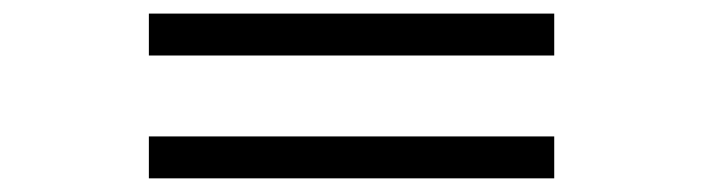

<svg xmlns="http://www.w3.org/2000/svg" viewBox="-20 -442 1040 284"><path d="M200.2 -178.2V-240.2H799.8V-178.2ZM200.2 -359.9V-421.9H799.8V-359.9Z"/></svg>

Font: BabelStone Ogham Special
Style: Regular
Weight: 400
Designer: Andrew West
Foundry: BabelStone
Version: Version 1.02 March 14, 2022